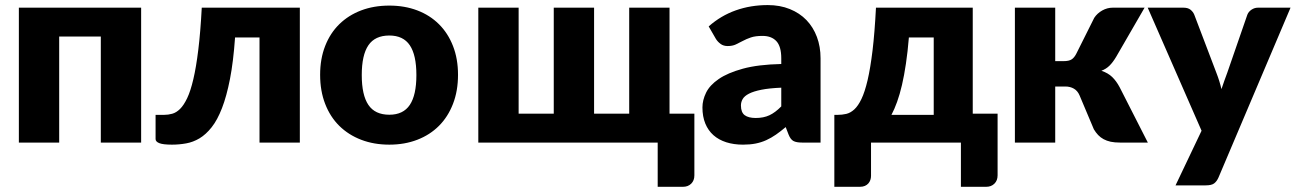

<svg xmlns="http://www.w3.org/2000/svg" viewBox="-20 -548 4980 738"><path d="M522.5 0H367.5V-407.5H207.5V0H52.5V-518.5H522.5Z M1132.5 0H977.5V-404H883.5Q877 -311 864 -244.5Q851 -178 833.2 -132.2Q815.5 -86.5 793.5 -58.8Q771.5 -31 746.8 -16.2Q722 -1.5 695.2 3.2Q668.5 8 641 8Q606.5 8 592.2 2.2Q578 -3.5 578 -13.5V-106.5H610.5Q626.5 -106.5 642 -110.8Q657.5 -115 672 -129.2Q686.5 -143.5 699.5 -170.8Q712.5 -198 723.2 -243.8Q734 -289.5 742.2 -356.8Q750.5 -424 755.5 -518.5H1132.5Z M1476.5 -526.5Q1535.5 -526.5 1584 -508Q1632.5 -489.5 1667.2 -455Q1702 -420.5 1721.2 -371.2Q1740.5 -322 1740.5 -260.5Q1740.5 -198.5 1721.2 -148.8Q1702 -99 1667.2 -64.2Q1632.5 -29.5 1584 -10.8Q1535.5 8 1476.5 8Q1417 8 1368.2 -10.8Q1319.5 -29.5 1284.2 -64.2Q1249 -99 1229.8 -148.8Q1210.5 -198.5 1210.5 -260.5Q1210.5 -322 1229.8 -371.2Q1249 -420.5 1284.2 -455Q1319.5 -489.5 1368.2 -508Q1417 -526.5 1476.5 -526.5ZM1476.5 -107Q1530 -107 1555.2 -144.8Q1580.5 -182.5 1580.5 -259.5Q1580.5 -336.5 1555.2 -374Q1530 -411.5 1476.5 -411.5Q1421.5 -411.5 1396 -374Q1370.5 -336.5 1370.5 -259.5Q1370.5 -182.5 1396 -144.8Q1421.5 -107 1476.5 -107Z M2649 -111V126Q2649 146 2636.8 158Q2624.5 170 2605.5 170H2508V0H1818.5V-518.5H1973.5V-111H2108.5V-518.5H2263.5V-111H2398.5V-518.5H2553.5V-111Z M2983 -211Q2936.5 -209 2906.5 -203Q2876.5 -197 2859 -188Q2841.5 -179 2834.8 -167.5Q2828 -156 2828 -142.5Q2828 -116 2842.5 -105.2Q2857 -94.5 2885 -94.5Q2915 -94.5 2937.5 -105Q2960 -115.5 2983 -139ZM2704 -446.5Q2751 -488 2808.2 -508.2Q2865.5 -528.5 2931 -528.5Q2978 -528.5 3015.8 -513.2Q3053.5 -498 3079.8 -470.8Q3106 -443.5 3120 -406Q3134 -368.5 3134 -324V0H3063Q3041 0 3029.8 -6Q3018.5 -12 3011 -31L3000 -59.5Q2980.5 -43 2962.5 -30.5Q2944.5 -18 2925.2 -9.2Q2906 -0.5 2884.2 3.8Q2862.5 8 2836 8Q2800.5 8 2771.5 -1.2Q2742.5 -10.5 2722.2 -28.5Q2702 -46.5 2691 -73.2Q2680 -100 2680 -135Q2680 -163 2694 -191.8Q2708 -220.5 2742.5 -244.2Q2777 -268 2835.5 -284Q2894 -300 2983 -302V-324Q2983 -369.5 2964.2 -389.8Q2945.5 -410 2911 -410Q2883.5 -410 2866 -404Q2848.5 -398 2834.8 -390.5Q2821 -383 2808 -377Q2795 -371 2777 -371Q2761 -371 2750 -379Q2739 -387 2732 -398Z M3569 -106.5V-404H3473.5Q3469 -349 3462.2 -303.5Q3455.5 -258 3447 -221.5Q3438.5 -185 3428.2 -156.5Q3418 -128 3406.5 -106.5ZM3814.5 -111V126Q3814.5 146 3802.2 158Q3790 170 3771 170H3673.5V0H3328V128Q3328 136 3325.5 143.5Q3323 151 3317.8 157Q3312.5 163 3304.5 166.5Q3296.5 170 3285.5 170H3187V-106.5H3199.5Q3216.5 -106.5 3232.8 -110.2Q3249 -114 3263.8 -127.5Q3278.5 -141 3291.2 -167.5Q3304 -194 3314.8 -239.8Q3325.5 -285.5 3333.8 -353.8Q3342 -422 3347 -518.5H3719V-111Z M4186 -479.5Q4197.5 -497 4216.8 -507.8Q4236 -518.5 4257 -518.5H4379.5L4270.5 -330Q4258 -309 4245 -296Q4232 -283 4213.5 -276Q4239 -267.5 4255 -252Q4271 -236.5 4283.5 -213L4392 0H4285Q4264.5 0 4249.2 -3.2Q4234 -6.5 4222 -13Q4210 -19.5 4201 -29Q4192 -38.5 4184.5 -51L4129.5 -181.5Q4122 -199 4107.8 -207.2Q4093.5 -215.5 4075 -215.5H4036V0H3881V-518.5H4036V-313H4068Q4089 -313 4099.2 -319.8Q4109.5 -326.5 4117.5 -342.5Z M4940.5 -518.5 4663.5 134.5Q4656.5 150 4646.5 157.2Q4636.5 164.5 4614.5 164.5H4498.5L4598.5 -45.5L4391.5 -518.5H4528.5Q4546.5 -518.5 4556.2 -510.5Q4566 -502.5 4570.5 -491.5L4655.5 -268Q4667.5 -237.5 4675 -205.5Q4680.5 -221.5 4686 -237.5Q4691.5 -253.5 4697.5 -269L4774.5 -491.5Q4779 -503 4790.5 -510.8Q4802 -518.5 4815.5 -518.5Z"/></svg>

Font: Lato 2
Style: Regular
Weight: 900
Designer: Lukasz Dziedzic with Adam Twardoch and Botio Nikoltchev
Foundry: tyPoland Lukasz Dziedzic
Version: Version 2.015; 2015-08-06; http://www.latofonts.com/